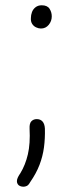

<svg xmlns="http://www.w3.org/2000/svg" viewBox="-20 -541 312 727"><path d="M69 166Q62 166 56 163.5Q50 161 47 156Q44 151 44 145Q44 138 48 130Q52 122 57 115Q76 84 85.5 43.5Q95 3 92 -54Q91 -74 99 -82Q107 -90 119 -90Q133 -90 141 -81Q149 -72 150 -54Q151 -17 146.5 17Q142 51 129.5 83.5Q117 116 94 149Q88 160 81.5 163Q75 166 69 166ZM135 -433Q126 -433 116.5 -437.5Q107 -442 101.5 -451Q96 -460 97 -473Q97 -484 101 -495Q105 -506 114.5 -513.5Q124 -521 138 -521Q159 -521 167.5 -508Q176 -495 176 -479Q176 -461 164.5 -447Q153 -433 135 -433Z"/></svg>

Font: Playpen Sans ExtraLight
Style: Regular
Weight: 250
Designer: Laura Meseguer, Veronika Burian, José Scaglione
Foundry: TypeTogether
Version: Version 1.001